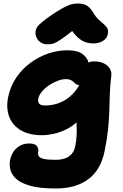

<svg xmlns="http://www.w3.org/2000/svg" viewBox="-20 -816 700 1092"><path d="M298 256Q203 256 148 239.5Q93 223 68 197.5Q43 172 38 144.5Q33 117 37 95Q46 51 75.5 25.5Q105 0 146 0Q181 0 191 16.5Q201 33 197 51Q195 62 200.5 72Q206 82 228 87.5Q250 93 297 93Q345 93 373 73Q401 53 408 16Q414 -17 415.5 -43Q417 -69 416 -93.5Q415 -118 414 -146.5Q413 -175 416 -212L479 -205Q457 -159 424.5 -128Q392 -97 355.5 -79.5Q319 -62 283.5 -54.5Q248 -47 219 -47Q146 -47 98.5 -75Q51 -103 32.5 -152Q14 -201 26 -262Q38 -323 71 -372.5Q104 -422 151 -457Q198 -492 252.5 -511Q307 -530 363 -530Q419 -530 447.5 -510Q476 -490 484 -459Q492 -428 485 -395Q479 -366 463.5 -349Q448 -332 435 -332Q422 -332 414 -337Q406 -342 399 -349Q392 -356 382 -361Q372 -366 355 -366Q333 -366 307 -356Q281 -346 257.5 -330Q234 -314 218 -294.5Q202 -275 198 -256Q194 -237 203 -226.5Q212 -216 235 -216Q288 -216 333 -237.5Q378 -259 410.5 -301Q443 -343 455 -404Q462 -437 474.5 -452Q487 -467 513 -467Q549 -467 572 -455Q595 -443 605.5 -424Q616 -405 613 -385Q606 -327 604.5 -278Q603 -229 601.5 -181.5Q600 -134 594.5 -80Q589 -26 575 43Q553 151 482 203.5Q411 256 298 256ZM249 -564Q229 -564 213.5 -573.5Q198 -583 189.5 -599Q181 -615 182 -635Q183 -647 189.5 -659Q196 -671 218.5 -690Q241 -709 290 -742Q322 -762 344 -774Q366 -786 384 -791Q402 -796 422 -796Q456 -796 475 -783.5Q494 -771 508 -748Q524 -720 541 -704.5Q558 -689 571 -678Q584 -667 590.5 -655Q597 -643 593 -622Q588 -597 565 -583Q542 -569 513 -569Q483 -569 459 -579Q435 -589 412.5 -613Q390 -637 364 -679L436 -677Q386 -635 355 -612Q324 -589 305.5 -578.5Q287 -568 274.5 -566Q262 -564 249 -564Z"/></svg>

Font: Shantell Sans ExtraBold
Style: Italic
Weight: 800
Italic angle: -11°
Designer: Stephen Nixon, Anya Danilova, Shantell Martin
Foundry: Arrow Type
Version: Version 1.011;[c5ecc13dd]